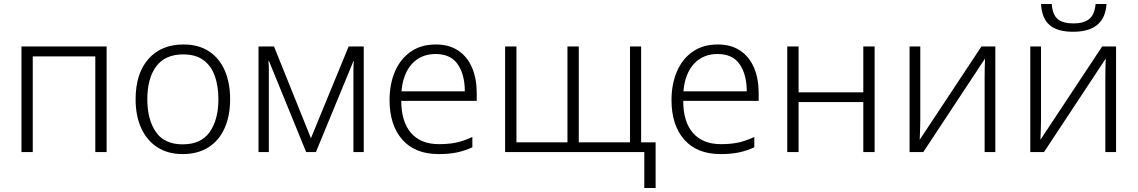

<svg xmlns="http://www.w3.org/2000/svg" viewBox="-20 -766 5729 967"><path d="M517 -532V0H460V-482H145V0H88V-532Z M1139 -266Q1139 -183 1111.5 -121Q1084 -59 1030.5 -24.5Q977 10 900 10Q826 10 773 -24Q720 -58 691.5 -120Q663 -182 663 -266Q663 -396 727.5 -469Q792 -542 904 -542Q980 -542 1032.5 -507.5Q1085 -473 1112 -411Q1139 -349 1139 -266ZM722 -266Q722 -164 765 -101.5Q808 -39 900 -39Q993 -39 1036.5 -101.5Q1080 -164 1080 -266Q1080 -332 1062 -383Q1044 -434 1005 -463Q966 -492 903 -492Q812 -492 767 -432Q722 -372 722 -266Z M1812 -532V0H1760V-376Q1760 -379 1760 -382V-383Q1760 -384 1760 -384V-386Q1760 -386 1760 -387V-388Q1760 -389 1760 -389V-391Q1760 -391 1760 -392V-393Q1760 -394 1760 -395V-416Q1760 -436 1762 -458H1760L1571 0H1522L1335 -458H1332Q1334 -436 1334 -416V-409Q1334 -408 1334 -408V-404Q1334 -402 1334 -400V-399Q1334 -398 1334 -397V0H1282V-532H1360L1546 -70L1736 -532Z M2175 -542Q2243 -542 2289 -510.5Q2335 -479 2358 -424Q2381 -369 2381 -298V-258H2001Q2001 -153 2050 -96.5Q2099 -40 2191 -40Q2241 -40 2278 -48Q2315 -56 2359 -76V-24Q2319 -6 2280 2Q2241 10 2189 10Q2070 10 2006 -63Q1942 -136 1942 -262Q1942 -343 1969.5 -406.5Q1997 -470 2049 -506Q2101 -542 2175 -542ZM2174 -494Q2101 -494 2055.5 -445Q2010 -396 2002 -306H2321Q2321 -390 2285.5 -442Q2250 -494 2174 -494Z M3209 -532V-49H3282V181H3225V0H2524V-532H2581V-49H2838V-532H2895V-49H3153V-532Z M3595 -542Q3663 -542 3709 -510.5Q3755 -479 3778 -424Q3801 -369 3801 -298V-258H3421Q3421 -153 3470 -96.5Q3519 -40 3611 -40Q3661 -40 3698 -48Q3735 -56 3779 -76V-24Q3739 -6 3700 2Q3661 10 3609 10Q3490 10 3426 -63Q3362 -136 3362 -262Q3362 -343 3389.5 -406.5Q3417 -470 3469 -506Q3521 -542 3595 -542ZM3594 -494Q3521 -494 3475.5 -445Q3430 -396 3422 -306H3741Q3741 -390 3705.5 -442Q3670 -494 3594 -494Z M4002 -532V-301H4328V-532H4385V0H4328V-252H4002V0H3945V-532Z M4615 -532V-161Q4615 -139 4614 -111.5Q4613 -84 4612 -62L4923 -532H4993V0H4939V-371Q4939 -393 4939.5 -422Q4940 -451 4941 -471L4630 0H4561V-532Z M5223 -532V-161Q5223 -139 5222 -111.5Q5221 -84 5220 -62L5531 -532H5601V0H5547V-371Q5547 -393 5547.5 -422Q5548 -451 5549 -471L5238 0H5169V-532ZM5553 -746Q5544 -606 5385 -606Q5305 -606 5266 -640Q5227 -674 5223 -746H5277Q5281 -692 5307 -670Q5333 -648 5387 -648Q5438 -648 5465.5 -670Q5493 -692 5498 -746Z"/></svg>

Font: BC Sans Light
Style: Regular
Weight: 300
Designer: Monotype Design Team
Foundry: Monotype Imaging Inc.
Version: Version 2.000;GOOG;noto-source:20170915:90ef993387c0